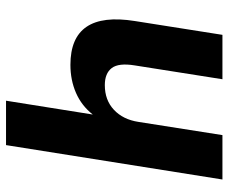

<svg xmlns="http://www.w3.org/2000/svg" viewBox="-82 -694 776 653"><g transform="rotate(-90 306.5 -368.0)"><path d="M22 0 139 -736H290L243 -441Q273 -479 316.5 -498Q360 -517 412 -517Q596 -517 561 -298L514 0H363L410 -298Q419 -353 401 -376.5Q383 -400 343 -400Q292 -400 259 -369Q226 -338 218 -286L173 0Z"/></g></svg>

Font: Mulish ExtraBold
Style: Italic
Weight: 800
Italic angle: -9°
Designer: Vernon Adams
Foundry: Vernon Adams
Version: Version 3.603; ttfautohint (v1.8.3)